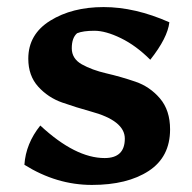

<svg xmlns="http://www.w3.org/2000/svg" viewBox="-20 -512 544 543"><path d="M276 -65Q333 -65 333 -120Q333 -171 236 -197Q196 -208 156 -222Q116 -236 88 -267Q60 -298 60 -346Q60 -415 122 -453.5Q184 -492 273 -492Q362 -492 459 -449Q454 -405 405 -343Q365 -383 322 -404Q279 -425 247 -425Q215 -425 198 -418Q183 -405 183 -375.5Q183 -346 211.5 -330Q240 -314 281 -304.5Q322 -295 363 -281Q404 -267 432.5 -233.5Q461 -200 461 -146Q461 -68 400.5 -28.5Q340 11 240 11Q140 11 49 -46Q53 -106 94 -157Q193 -65 276 -65Z"/></svg>

Font: Asul
Style: Bold
Weight: 700
Designer: Mariela Monsalve
Foundry: Mariela Monsalve
Version: Version 1.002